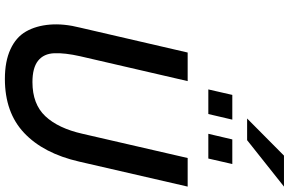

<svg xmlns="http://www.w3.org/2000/svg" viewBox="-206 -892 1108 735"><g transform="rotate(90 347.5 -525.0)"><path d="M434.1 -917.5 576.2 -1058.6H694.8L517.1 -917.5ZM322.8 -769 343.8 -860.8H438.5L417 -769ZM492.7 -769 514.2 -860.8H608.4L587.4 -769ZM282.7 9.8Q215.3 9.8 169.2 -11.5Q123 -32.7 101.1 -71Q79.1 -109.4 74.7 -162.4Q70.3 -215.3 86.4 -278.8L181.6 -689.9H291L195.8 -278.3Q182.6 -219.7 184.3 -179.2Q186 -138.7 213.1 -117.2Q240.2 -95.7 294.9 -95.7Q378.9 -95.7 425.3 -145Q471.7 -194.3 492.7 -287.6L585.4 -689.9H694.8L599.1 -274.4Q567.9 -138.2 489.7 -64.2Q411.6 9.8 282.7 9.8Z"/></g></svg>

Font: HK Grotesk SemiBold Italic
Style: Regular
Weight: 600
Italic angle: -13°
Designer: Alfredo Marco Pradil and Stefan Peev
Foundry: Hanken Design Co.
Version: Version 1.000;PS 001.000;hotconv 1.0.88;makeotf.lib2.5.64775